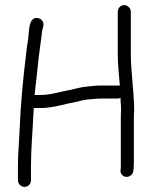

<svg xmlns="http://www.w3.org/2000/svg" viewBox="-20 -720 593 750"><path d="M448 -386H372C352 -386 333 -383 314 -381C289 -379 266 -370 240 -366C209 -360 177 -349 137 -349H115C116 -354 117 -362 117 -367C125 -428 129 -488 138 -548C142 -569 142 -596 149 -617C153 -633 143 -646 130 -649C88 -659 95 -590 88 -554L84 -528C83 -520 82 -511 81 -500C70 -412 61 -316 57 -220C55 -171 50 -121 50 -72V-15C50 -2 62 10 76 10C90 10 101 -2 101 -15V-72C101 -138 107 -199 110 -265L112 -298H137C178 -298 213 -308 248 -316L277 -322C290 -325 304 -329 319 -331L340 -333C351 -334 361 -335 372 -335H440C444 -335 448 -337 451 -338V-328C452 -313 453 -300 453 -289C452 -278 452 -268 452 -258V-69L451 -56C450 -49 451 -44 456 -38C472 -19 499 -33 501 -52L502 -64C503 -73 503 -80 503 -85V-258C503 -268 503 -278 504 -289C504 -362 491 -437 491 -510V-674C491 -688 479 -700 465 -700C451 -700 440 -688 440 -674V-509C440 -469 445 -425 448 -386ZM240 -366ZM84 -529V-528ZM277 -322ZM451 -328ZM504 -289Z"/></svg>

Font: Blanket
Style: Light
Weight: 300
Foundry: Cannot Into Space Fonts
Version: Version 0.9